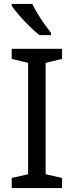

<svg xmlns="http://www.w3.org/2000/svg" viewBox="-20 -964 379 984"><path d="M298 0H40V-52L124 -71V-642L40 -662V-714H298V-662L214 -642V-71L298 -52ZM145 -944Q156 -922 172.5 -894.5Q189 -867 207.5 -841Q226 -815 241 -796V-784H182Q159 -802 130 -830.5Q101 -859 76.5 -887.5Q52 -916 40 -934V-944Z"/></svg>

Font: Noto Sans Myanmar UI
Style: Regular
Weight: 400
Designer: Monotype Design Team
Foundry: Monotype Imaging Inc.
Version: Version 2.103; ttfautohint (v1.8.4.7-5d5b)